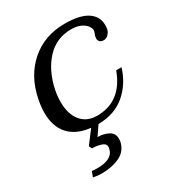

<svg xmlns="http://www.w3.org/2000/svg" viewBox="-169 -583 829 906"><g transform="rotate(-30 245.0 -130.0)"><path d="M484 -380Q484 -365 482 -357Q480 -344 468.5 -332Q457 -320 443 -320Q429 -320 422 -327Q415 -334 415 -345Q415 -350 416 -353Q416 -358 420.5 -368Q425 -378 425 -384Q425 -396 415 -409.5Q405 -423 384.5 -432.5Q364 -442 334 -442Q254 -442 200.5 -385Q147 -328 127 -235Q120 -201 120 -169Q120 -103 151 -65Q182 -27 238 -27Q370 -27 422 -168H451Q427 -89 369 -40Q311 9 223 10L188 61Q221 61 246.5 74.5Q272 88 272 118Q272 127 271 132Q261 180 218.5 200Q176 220 120 220Q97 220 74 215L85 186Q94 188 115 188Q199 188 209 134Q214 111 190.5 102.5Q167 94 139 94L131 78L184 8Q108 0 68 -44Q28 -88 28 -164Q28 -193 36 -235Q59 -348 135 -414Q211 -480 321 -480Q403 -480 443.5 -453Q484 -426 484 -380Z"/></g></svg>

Font: Taviraj
Style: Italic
Weight: 400
Italic angle: -12°
Designer: Katatrad Team
Foundry: CadsonDemak
Version: Version 1.001